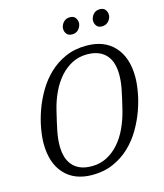

<svg xmlns="http://www.w3.org/2000/svg" viewBox="-130 -987 934 1096"><g transform="rotate(-15 337.0 -439.5)"><path d="M290 -37Q338 -37 378 -57.5Q418 -78 449.5 -113.5Q481 -149 503.5 -197Q526 -245 540 -301Q549 -338 555.5 -366.5Q562 -395 566.5 -418.5Q571 -442 573 -462Q575 -482 575 -502Q575 -536 567 -565Q559 -594 541 -615.5Q523 -637 494.5 -649Q466 -661 426 -661Q378 -661 338 -640.5Q298 -620 266.5 -584.5Q235 -549 212 -500.5Q189 -452 176 -397Q167 -360 160.5 -331.5Q154 -303 149.5 -279.5Q145 -256 143 -236Q141 -216 141 -196Q141 -162 149 -133Q157 -104 175 -82.5Q193 -61 221 -49Q249 -37 290 -37ZM280 12Q174 12 115 -53Q56 -118 56 -233Q56 -272 65 -322.5Q74 -373 93 -426Q112 -479 142 -530Q172 -581 214 -621Q256 -661 311 -685.5Q366 -710 436 -710Q542 -710 601 -645Q660 -580 660 -465Q660 -426 651 -375.5Q642 -325 623 -272Q604 -219 574 -168Q544 -117 502 -77Q460 -37 404.5 -12.5Q349 12 280 12ZM375 -793Q353 -793 343 -806.5Q333 -820 333 -834Q333 -838 333 -842Q333 -846 335 -851Q340 -868 353.5 -879.5Q367 -891 387 -891Q409 -891 419 -877.5Q429 -864 429 -850Q429 -846 429 -842Q429 -838 427 -833Q422 -816 409 -804.5Q396 -793 375 -793ZM552 -793Q530 -793 520 -806.5Q510 -820 510 -834Q510 -838 510 -842Q510 -846 512 -851Q517 -868 530 -879.5Q543 -891 564 -891Q586 -891 596 -877.5Q606 -864 606 -850Q606 -846 606 -842Q606 -838 604 -833Q599 -816 585.5 -804.5Q572 -793 552 -793Z"/></g></svg>

Font: IBM Plex Serif
Style: Italic
Weight: 400
Italic angle: -14°
Designer: Mike Abbink, Paul van der Laan, Pieter van Rosmalen
Foundry: Bold Monday
Version: Version 3.001